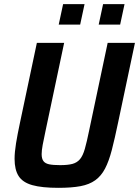

<svg xmlns="http://www.w3.org/2000/svg" viewBox="-20 -894 668 922"><path d="M260 8Q181 8 135 -5Q89 -18 69.5 -48.5Q50 -79 50 -131Q50 -163 57 -206Q64 -249 76 -305L157 -688H288L199 -267Q190 -226 185 -198.5Q180 -171 180 -154Q180 -132 188.5 -120.5Q197 -109 216 -105Q235 -101 269 -101Q306 -101 328 -107Q350 -113 364 -129.5Q378 -146 387.5 -179.5Q397 -213 408 -267L497 -688H628L547 -305Q531 -228 517 -174Q503 -120 484.5 -84.5Q466 -49 437.5 -28.5Q409 -8 366.5 0Q324 8 260 8ZM454 -776 475 -874H578L557 -776ZM262 -776 283 -874H386L365 -776Z"/></svg>

Font: Saira SemiCondensed SemiBold
Style: Italic
Weight: 600
Width: 4
Italic angle: -12°
Designer: Hector Gatti with collaboration of the Omnibus-Type team
Foundry: Omnibus-Type
Version: Version 1.101